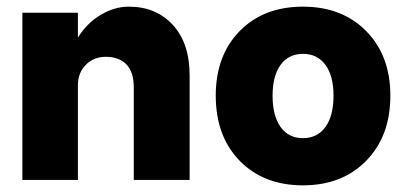

<svg xmlns="http://www.w3.org/2000/svg" viewBox="-20 -538 1222 574"><path d="M379.9 -276.9Q379.9 -323.2 357.7 -345.7Q335.4 -368.2 295.9 -368.2Q260.3 -368.2 236.6 -344.2Q212.9 -320.3 212.9 -283.2V0H46.9V-500H212.9V-425.8Q240.2 -469.2 281.2 -493.7Q322.3 -518.1 365.2 -518.1Q446.3 -518.1 496.6 -463.6Q546.9 -409.2 546.9 -312V0H379.9Z M625 -252Q625 -372.1 696.5 -445.1Q768.1 -518.1 885.7 -518.1Q1002.9 -518.1 1075 -444.8Q1147 -371.6 1147 -252Q1147 -131.3 1075 -57.6Q1002.9 16.1 885.7 16.1Q768.1 16.1 696.5 -57.4Q625 -130.9 625 -252ZM977.1 -252Q977.1 -311 952.9 -344Q928.7 -377 885.7 -377Q842.8 -377 818.8 -344Q794.9 -311 794.9 -252Q794.9 -191.9 818.8 -158.4Q842.8 -125 885.7 -125Q928.7 -125 952.9 -158.4Q977.1 -191.9 977.1 -252Z"/></svg>

Font: Overused Grotesk ExtraBold
Style: Regular
Weight: 800
Version: Version 0.002